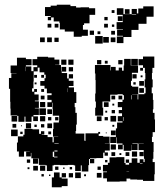

<svg xmlns="http://www.w3.org/2000/svg" viewBox="-20 -765 714 815"><path d="M183 -693H195V-697H171V-735H195V-741H221V-745H279V-739H303V-733H322V-734H358V-730H384V-702H360V-666H337V-659H332V-639H353V-613H327V-609H293V-631H255V-640H234V-668H232V-674H208V-691H197V-679H183ZM477 -639H502V-641H475V-671H501V-702H476V-730H504V-705H539V-703H558V-705H539V-727H561V-708H567V-729H588V-738H632V-694H602V-664H568V-638H538V-608H504V-582H476V-610H502V-613H477ZM510 -726H530V-706H510ZM454 -722H466V-710H454ZM480 -676V-696H500V-676ZM423 -693H437V-679H423ZM182 -648V-664H198V-648ZM212 -648V-664H228V-648ZM422 -664H438V-648H422ZM465 -661V-651H455V-661ZM379 -635V-617H361V-635ZM452 -634H468V-618H452ZM394 -632H406V-620H394ZM384 -612H416V-580H384ZM418 -608H442V-584H418ZM150 -606H170V-586H150ZM200 -586H180V-606H200ZM450 -606H470V-586H450ZM229 -587H211V-605H229ZM628 -204V-184H625V-162H632V-120H631V-91H628V-77H637V-25H635V3H587V-2H562V-3H533V-7H517V5H488V6H434V-8H418V-34H434V-37H417V-65H438V-74H445V-97H474V-98H508V-73H513V-66H528V-74H539V-93H563V-74H573V-89H589V-77H594V-91H591V-120H590V-128H568V-154H590V-155H565V-156H542V-154H564V-128H538V-150H537V-125H505V-150H501V-131H481V-151H500V-156H476V-182H474V-158H448V-184H472V-220H477V-245H500V-250H480V-272H498V-284H484V-298H498V-310H480V-332H500V-342H506V-361H501V-365H479V-363H448V-334H415V-308H418V-274H384V-308H387V-334H384V-368H386V-425H385V-453H383V-489H449V-466H451V-481H471V-466H484V-478H498V-465H505V-487H507V-515H535V-487H537V-486H566V-456H540V-422H536V-401H541V-397H567V-365H541V-364H564V-343H567V-365H593V-369H598V-394H594V-428H597V-455H595V-477H587V-488H568V-514H587V-525H635V-477H627V-455H625V-428H628V-394H624V-369H629V-341H631V-301H629V-286H636V-258H638V-204ZM389 -94V-93H362V-90H358V-64H355V-37H327V-63H323V-39H299V-63H293V-65H268V-64H234V-65H209V-63H203V-39H179V-63H173V-65H145V-92H142V-93H113V-116H111V-101H91V-121H106V-122H82V-100H60V-122H52V-160H56V-186H79V-193H84V-218H118V-216H146V-197H154V-208H168V-194H157V-192H182V-183H203V-161H208V-184H227V-185H205V-217H207V-245H230V-252H231V-274H204V-303H203V-329H201V-311H181V-331H199V-341H181V-361H199V-369H179V-389H169V-401H151V-421H169V-433H174V-448H168V-458H148V-478H140V-462H123V-419H122V-390H116V-376H125V-387H137V-375H126V-364H144V-338H128V-335H145V-307H128V-305H145V-277H122V-271H141V-251H121V-270H114V-248H88V-270H84V-248H58V-273H53V-275H25V-304H24V-333H23V-388H18V-434H28V-454H50V-455H25V-487H52V-520H90V-514H114V-488H90V-483H113V-463H122V-480H138V-488H118V-514H138V-524H184V-521H211V-512H232V-490H214V-489H239V-462H241V-481H261V-461H242V-455H265V-432H272V-422H292V-400H272V-394H294V-374H304V-328H297V-310H300V-286H306V-236H303V-209H301V-198H338V-169H339V-167H343V-199H397V-205H405V-197H399V-188H418V-185H445V-157H425V-156H446V-126H425V-118H438V-104H424V-117H418V-94ZM537 -515H565V-487H537ZM262 -490H240V-512H262ZM270 -512H292V-490H270ZM410 -510V-492H392V-510ZM500 -510V-492H482V-510ZM437 -507V-495H425V-507ZM88 -482V-463H89V-482ZM290 -480V-462H272V-480ZM587 -465H575V-477H587ZM272 -450H290V-432H272ZM542 -450H560V-432H542ZM125 -447H137V-435H125ZM155 -435V-447H167V-435ZM577 -437V-445H585V-437ZM591 -401H571V-421H591ZM556 -416V-406H546V-416ZM135 -415V-407H127V-415ZM591 -371H571V-391H591ZM267 -390V-374H268V-390ZM155 -375V-387H167V-375ZM538 -343V-361H536V-343ZM169 -343H153V-359H169ZM453 -359H469V-343H453ZM483 -343V-359H499V-343ZM172 -310H150V-332H172ZM421 -331H441V-311H421ZM457 -317V-325H465V-317ZM175 -277H147V-305H175ZM181 -301H201V-281H181ZM468 -284H454V-298H468ZM427 -287V-295H435V-287ZM53 -249H29V-273H53ZM473 -249H449V-273H473ZM150 -272H172V-250H150ZM391 -271H411V-251H391ZM198 -268V-254H184V-268ZM214 -254V-268H228V-254ZM424 -268H438V-254H424ZM502 -252H504V-268H502ZM90 -220V-242H112V-220ZM201 -221H181V-241H201ZM33 -223V-239H49V-223ZM168 -238V-224H154V-238ZM126 -226V-236H136V-226ZM457 -227V-235H465V-227ZM69 -229V-233H73V-229ZM55 -187H27V-215H55ZM471 -191H451V-211H471ZM197 -207V-195H185V-207ZM76 -196H66V-206H76ZM433 -203V-199H429V-203ZM211 -156H229V-158H211ZM450 -152H472V-130H450ZM224 -126H211V-122H224ZM540 -100V-122H562V-100ZM204 -121V-99H209V-97H224V-100H210V-121ZM590 -102H572V-120H590ZM469 -119V-103H453V-119ZM513 -119H529V-103H513ZM487 -107V-115H495V-107ZM142 -70H120V-92H142ZM380 -90V-72H362V-90ZM108 -74H94V-88H108ZM514 -74V-88H528V-74ZM436 -86V-76H426V-86ZM574 -73V-71H585V-73ZM172 -40H150V-62H172ZM141 -41H121V-61H141ZM214 -44V-58H228V-44ZM408 -58V-44H394V-58ZM276 -46V-56H286V-46ZM105 -47H97V-55H105ZM248 -48V-54H254V-48ZM528 -36H517V-35H528ZM233 -12H242V-7H267V25H242V30H200V-12H209V-33H233ZM323 -9H299V-33H323ZM411 -11H391V-31H411ZM242 -30H260V-12H242ZM290 -12H272V-30H290ZM166 -16H156V-26H166ZM345 -17H337V-25H345ZM194 -18H188V-24H194Z"/></svg>

Font: Rubik-Storm
Style: Regular
Weight: 400
Designer: NaN (generative design), Hubert & Fischer (Rubik source font outlines)
Foundry: NaN, Hubert & Fischer
Version: Version 1.000